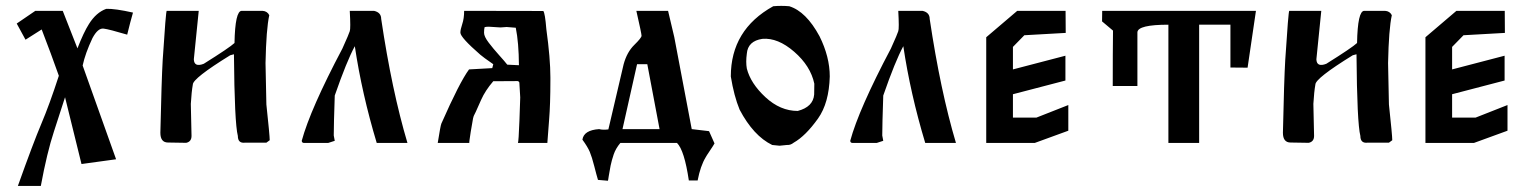

<svg xmlns="http://www.w3.org/2000/svg" viewBox="-20 -484 5182 650"><path d="M293 -355Q268.6 -303.2 259.8 -262.2L373 55.2L255.9 71.3L200.2 -154.8Q186 -109.9 162.6 -38.8Q139.2 32.2 118.2 145.5H40.5Q92.8 -1 120.1 -65.4Q147.5 -129.9 179.2 -227.5Q153.3 -300.8 121.1 -384.3L66.4 -349.6L36.6 -404.3L99.6 -447.3H192.4L242.2 -320.3Q263.2 -374.5 281.2 -402.8Q305.7 -441.9 339.8 -454.1Q369.1 -455.1 430.2 -441.4Q420.9 -409.2 410.6 -366.7Q349.6 -384.8 330.6 -387.2Q311.5 -389.6 293 -355Z M652.8 -447.3 636.2 -283.2Q637.2 -255.4 669.9 -268.1Q757.3 -322.8 773.9 -338.4Q775.9 -447.3 798.3 -447.3H868.7Q884.8 -446.3 891.6 -432.6Q881.3 -386.2 878.9 -270.5L881.8 -130.4Q893.1 -25.4 893.1 -9.3L881.8 -1H809.6Q785.2 2 785.2 -23.9Q773.9 -67.4 772 -300.3L759.3 -296.9Q632.8 -218.8 632.8 -197.8Q628.4 -173.3 626 -132.3L628.4 -23.9Q628.4 -4.4 610.4 -0.5L548.8 -1.5Q522.9 -1.5 522.9 -34.7Q526.9 -213.4 530.8 -281.2Q541.5 -447.3 544.4 -447.3Z M1164.1 -378.4Q1167.5 -386.7 1164.1 -447.3H1246.1Q1270.5 -441.9 1270.5 -419.9Q1306.6 -177.2 1359.4 0H1329.1H1255.4Q1205.1 -167 1181.2 -327.6Q1153.8 -277.3 1113.3 -160.6Q1109.9 -62 1109.9 -25.4L1113.3 -7.3L1090.8 0H1009.8Q1002 0 1001.5 -7.3Q1030.3 -113.8 1139.2 -319.8Q1162.1 -370.6 1164.1 -378.4Z M1674.3 -391.1 1634.3 -393.6Q1626.5 -393.6 1620.6 -392.1Q1618.7 -385.7 1618.7 -373Q1618.7 -360.4 1634.3 -339.8Q1649.9 -319.3 1669.4 -297.6Q1689 -275.9 1697.3 -265.1L1736.8 -263.2Q1736.3 -339.8 1726.1 -390.1L1695.3 -392.6ZM1551.3 -447.3 1819.3 -446.8Q1825.2 -439.9 1829.6 -385.3Q1843.3 -286.1 1843.3 -222.2V-212.9Q1843.3 -130.4 1838.9 -77.6L1833 0H1733.4Q1735.8 -4.4 1738.5 -75.9Q1741.2 -147.5 1741.2 -154.3L1738.8 -194.3Q1738.8 -200.2 1738.3 -203.1Q1738.3 -208 1732.4 -209.5L1649.9 -209Q1622.6 -177.2 1608.9 -146.2Q1595.2 -115.2 1590.6 -105.2Q1585.9 -95.2 1584.7 -93.3Q1583.5 -91.3 1581.5 -83.3Q1579.6 -75.2 1573.7 -38.3Q1567.9 -1.5 1568.8 0H1461.9Q1471.2 -58.6 1474.1 -65.4Q1535.6 -205.1 1567.9 -249L1646.5 -253.4L1649.9 -266.6Q1614.7 -291 1606 -298.8Q1538.6 -357.4 1538.6 -373.5Q1538.6 -383.8 1544.9 -402.6Q1551.3 -421.4 1551.3 -447.3Z M2087.4 -46.9H2212.9L2171.4 -266.6H2136.7ZM2134.3 -447.3H2241.7L2262.7 -358.4L2321.8 -46.9L2380.4 -40L2398.9 1.5Q2396 7.3 2383.3 26.1Q2370.6 44.9 2369.1 48.3Q2351.1 78.1 2341.8 127H2312Q2296.9 24.9 2272 0H2080.1Q2064.5 18.6 2057.6 38.8Q2050.8 59.1 2047.1 76.9Q2043.5 94.7 2041 111.3Q2038.6 127.9 2038.1 127.9L2004.4 125Q1999.5 108.9 1991.7 78.1Q1983.9 47.4 1976.6 30Q1969.2 12.7 1951.7 -11.2Q1956.5 -43.5 2008.3 -46.9Q2020.5 -43.5 2039.6 -45.9L2091.3 -266.6Q2102.5 -307.6 2127.2 -331.8Q2151.9 -356 2151.9 -363Q2151.9 -370.1 2134.3 -447.3Z M2651.9 -462.9Q2709 -445.3 2754.4 -361.3Q2789.1 -291.5 2789.1 -225.1Q2786.6 -135.3 2749.5 -83Q2707.5 -23.9 2667 -1Q2656.2 7.8 2644 6.8L2619.1 9.3L2594.2 6.8Q2530.8 -23.9 2483.9 -112.8Q2464.8 -159.2 2454.1 -225.1Q2454.1 -383.3 2597.7 -462.9Q2625 -465.3 2651.9 -462.9ZM2508.3 -302.2Q2504.4 -273.9 2508.3 -252Q2521 -201.7 2571.3 -155Q2621.6 -108.4 2680.7 -108.4Q2732.9 -122.1 2736.3 -164.1L2736.8 -200.7Q2724.1 -260.7 2668.7 -308.8Q2613.3 -356.9 2561 -352.5Q2511.7 -345.2 2508.3 -302.2Z M3021 -378.4Q3024.4 -386.7 3021 -447.3H3103Q3127.4 -441.9 3127.4 -419.9Q3163.6 -177.2 3216.3 0H3186H3112.3Q3062 -167 3038.1 -327.6Q3010.7 -277.3 2970.2 -160.6Q2966.8 -62 2966.8 -25.4L2970.2 -7.3L2947.8 0H2866.7Q2858.9 0 2858.4 -7.3Q2887.2 -113.8 2996.1 -319.8Q3019 -370.6 3021 -378.4Z M3409.2 -165V-85.9H3488.8L3596.7 -128.4V-41.5L3482.9 0H3318.8V-357.9L3423.8 -447.3H3587.4L3587.9 -372.6L3447.8 -364.7L3409.2 -325.2V-249L3586.9 -295.4V-211.4Z M3747.1 -192.9Q3747.1 -308.6 3748 -380.4L3710.9 -411.6L3711.4 -447.3H4231.9L4203.6 -254.9L4145.5 -255.4V-400.4H4039.6V0H3935.5V-400.4Q3832.5 -400.4 3830.6 -375V-192.9Z M4453.1 -447.3 4436.5 -283.2Q4437.5 -255.4 4470.2 -268.1Q4557.6 -322.8 4574.2 -338.4Q4576.2 -447.3 4598.6 -447.3H4668.9Q4685.1 -446.3 4691.9 -432.6Q4681.6 -386.2 4679.2 -270.5L4682.1 -130.4Q4693.4 -25.4 4693.4 -9.3L4682.1 -1H4609.9Q4585.4 2 4585.4 -23.9Q4574.2 -67.4 4572.3 -300.3L4559.6 -296.9Q4433.1 -218.8 4433.1 -197.8Q4428.7 -173.3 4426.3 -132.3L4428.7 -23.9Q4428.7 -4.4 4410.6 -0.5L4349.1 -1.5Q4323.2 -1.5 4323.2 -34.7Q4327.1 -213.4 4331.1 -281.2Q4341.8 -447.3 4344.7 -447.3Z M4896 -165V-85.9H4975.6L5083.5 -128.4V-41.5L4969.7 0H4805.7V-357.9L4910.6 -447.3H5074.2L5074.7 -372.6L4934.6 -364.7L4896 -325.2V-249L5073.7 -295.4V-211.4Z"/></svg>

Font: Panteley
Style: Regular
Weight: 500
Designer: Kalashnikov Yuriy
Foundry: Øêîëà ïàâà èìåíè ñâÿòîãî àâíîàïîñòîëüíîãî Âëàäèìèà
Version: Version 1.80 April 12, 2018